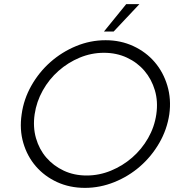

<svg xmlns="http://www.w3.org/2000/svg" viewBox="-20 -903 844 931"><path d="M85 -349Q95 -422 132 -487.5Q169 -553 224.5 -602Q280 -651 349 -679.5Q418 -708 492 -708Q565 -708 626.5 -679.5Q688 -651 730 -602Q772 -553 791.5 -487.5Q811 -422 801 -349Q790 -275 752.5 -210Q715 -145 659.5 -96.5Q604 -48 534.5 -20Q465 8 392 8Q318 8 257 -20Q196 -48 154 -96.5Q112 -145 93 -210Q74 -275 85 -349ZM148 -349Q139 -287 154.5 -233Q170 -179 204.5 -139Q239 -99 289 -75.5Q339 -52 400 -52Q461 -52 518 -75.5Q575 -99 621 -139Q667 -179 698 -233Q729 -287 738 -349Q747 -411 731 -465Q715 -519 680.5 -559.5Q646 -600 595.5 -623.5Q545 -647 484 -647Q423 -647 366.5 -623.5Q310 -600 264 -559.5Q218 -519 187.5 -464.5Q157 -410 148 -349ZM484 -750Q511 -783 538 -816.5Q565 -850 592 -883H656Q617 -842 593.5 -816.5Q570 -791 531 -750Z"/></svg>

Font: Josefin Slab SemiBold
Style: Italic
Weight: 600
Italic angle: -12°
Designer: Santiago Orozco
Foundry: Typemade
Version: Version 2.000